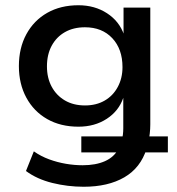

<svg xmlns="http://www.w3.org/2000/svg" viewBox="-20 -523 673 732"><path d="M299 189Q238 189 179.5 174.5Q121 160 79 129L109 54Q136 73 167.5 84.5Q199 96 231.5 101.5Q264 107 295 107Q345 107 380 91.5Q415 76 432 44L438 58H290V-3H459L444 13Q447 2 448.5 -9.5Q450 -21 450 -34V-150Q433 -100 387 -70Q341 -40 279 -40Q211 -40 160 -69Q109 -98 80.5 -150.5Q52 -203 52 -271Q52 -340 80.5 -392.5Q109 -445 160 -474Q211 -503 279 -503Q341 -503 388 -472.5Q435 -442 453 -390H451V-494H553V-49Q553 -31 551 -14Q549 3 546 19L538 -3H620V58H520L539 44Q516 117 454 153Q392 189 299 189ZM304 -121Q347 -121 379 -139.5Q411 -158 429 -191.5Q447 -225 447 -267Q447 -336 408 -377.5Q369 -419 304 -419Q260 -419 227.5 -400.5Q195 -382 177 -348.5Q159 -315 159 -270Q159 -226 177 -192.5Q195 -159 227.5 -140Q260 -121 304 -121Z"/></svg>

Font: Nunito Sans 9pt SemiBold
Style: Regular
Weight: 600
Version: Version 3.101;gftools[0.9.27]